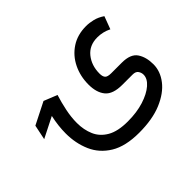

<svg xmlns="http://www.w3.org/2000/svg" viewBox="-132 -590 1053 1053"><g transform="rotate(-45 394.5 -64.0)"><path d="M419.4 246.6Q314 246.6 250.7 208Q187.5 169.4 159.4 105.2Q131.3 41 131.3 -35.6Q131.3 -93.8 145.5 -157.7L25.9 -97.2L43.9 -183.6L171.4 -248L249 -216.8Q234.9 -171.9 225.1 -124.5Q215.3 -77.1 215.3 -32.7Q215.3 20 234.1 63.5Q252.9 106.9 297.4 132.8Q341.8 158.7 419.4 158.7Q488.8 158.7 543.5 141.4Q598.1 124 629.9 96.4Q661.6 68.8 661.6 38.1Q661.6 22.5 652.3 8.8Q643.1 -4.9 618.7 -4.9H539.6Q467.3 -4.9 438.2 -39.8Q409.2 -74.7 409.2 -136.7Q409.2 -201.2 435.5 -255.1Q461.9 -309.1 510.7 -341.3Q559.6 -373.5 626.5 -373.5Q651.9 -373.5 679.9 -366.7Q708 -359.9 736.3 -340.8L708.5 -266.6Q669.9 -286.1 626.5 -286.1Q564.5 -286.1 529.5 -242.7Q494.6 -199.2 494.6 -136.7Q494.6 -113.8 503.9 -103.3Q513.2 -92.8 541.5 -92.8H623.5Q690.9 -92.8 715.6 -56.4Q740.2 -20 740.2 36.1Q740.2 90.3 703.1 138.4Q666 186.5 594.5 216.6Q522.9 246.6 419.4 246.6Z"/></g></svg>

Font: Vazirmatn UI NL
Style: Regular
Weight: 400
Designer: Saber Rastikerdar
Foundry: Saber Rastikerdar
Version: Version 33.003